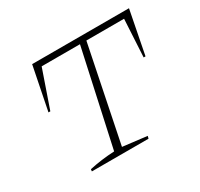

<svg xmlns="http://www.w3.org/2000/svg" viewBox="-115 -661 841 807"><g transform="rotate(-30 305.0 -258.0)"><path d="M595 -516 554 -306H545L555 -488H372L278 -26L395 -12L392 0H117L118 -10Q177 -23 240 -26L341 -488H155L92 -306H83L125 -516Z"/></g></svg>

Font: Piazzolla SC Thin
Style: Italic
Weight: 100
Italic angle: -11.3°
Designer: Juan Pablo del Peral
Foundry: Huerta Tipografica
Version: Version 1.330